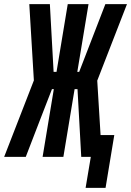

<svg xmlns="http://www.w3.org/2000/svg" viewBox="-61 -755 631 924"><path d="M351 149 376 0H330L312 -326H298L244 0H144L198 -326H189L132 -179L63 0H-41L102 -368L80 -735H179L197 -409H211L265 -735H365L311 -409H320L446 -735H550L407 -367L423 -105H489L447 149Z"/></svg>

Font: Iosevka Extrabold
Style: Italic
Weight: 800
Italic angle: -9°
Monospace: yes
Designer: Belleve Invis
Foundry: Belleve Invis
Version: Version 32.5.0; ttfautohint (v1.8.4)